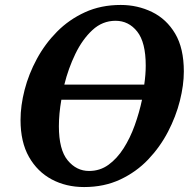

<svg xmlns="http://www.w3.org/2000/svg" viewBox="-20 -745 780 776"><path d="M320 11Q247 11 189 -20Q131 -51 97 -111Q63 -171 63 -260Q63 -318 79.5 -382Q96 -446 129 -507Q162 -568 210.5 -617Q259 -666 323.5 -695.5Q388 -725 468 -725Q536 -725 594.5 -696.5Q653 -668 688 -609Q723 -550 723 -456Q723 -401 707 -337.5Q691 -274 659 -212.5Q627 -151 579 -100.5Q531 -50 466 -19.5Q401 11 320 11ZM447 -661Q394 -661 353.5 -623.5Q313 -586 284.5 -527Q256 -468 240 -403H563Q569 -444 569 -480Q569 -574 534.5 -617.5Q500 -661 447 -661ZM340 -54Q384 -54 418.5 -79Q453 -104 479.5 -145.5Q506 -187 524.5 -238.5Q543 -290 554 -342H228Q218 -285 218 -235Q218 -140 253.5 -97Q289 -54 340 -54Z"/></svg>

Font: Noto Serif SemiCondensed
Style: Bold Italic
Weight: 700
Width: 4
Italic angle: -12°
Designer: Monotype Design Team
Foundry: Monotype Imaging Inc.
Version: Version 2.014